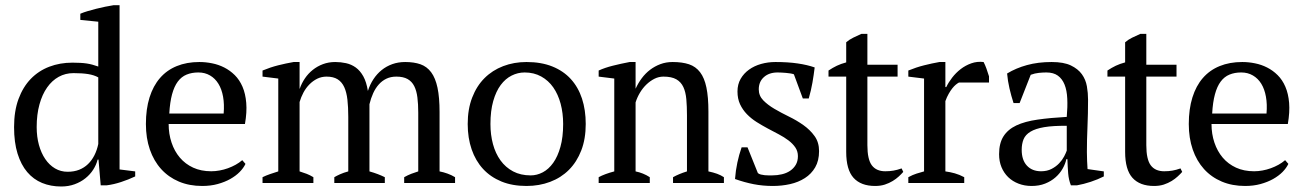

<svg xmlns="http://www.w3.org/2000/svg" viewBox="-20 -692 4927 726"><path d="M349.1 -88.4Q344.2 -68.8 332.5 -50.5Q320.8 -32.2 303.2 -18.1Q285.6 -3.9 262.5 4.6Q239.3 13.2 211.4 13.2Q171.9 13.2 139.2 -0.2Q106.4 -13.7 83 -41.3Q59.6 -68.8 46.4 -111.1Q33.2 -153.3 33.2 -211.4Q33.2 -272 50 -317.6Q66.9 -363.3 96.4 -393.8Q126 -424.3 166.3 -439.7Q206.5 -455.1 253.9 -455.1Q270.5 -455.1 283.7 -454.3Q296.9 -453.6 308.1 -451.9Q319.3 -450.2 329.8 -447.3Q340.3 -444.3 351.6 -440.4V-609.9L283.7 -616.7V-640.1Q296.4 -645.5 312 -650.1Q327.6 -654.8 344.2 -658.9Q360.8 -663.1 377.4 -666.5Q394 -669.9 409.7 -672.4H432.1V-51.3L491.2 -43.9V-24.9Q465.3 -12.7 437.7 -3.7Q410.2 5.4 383.3 8.8H360.8L352.5 -88.4ZM235.8 -42.5Q259.8 -42.5 279.1 -50Q298.3 -57.6 312.7 -71.5Q327.1 -85.4 336.9 -104.7Q346.7 -124 351.6 -147.5V-399.4Q335.9 -408.2 313.2 -411.9Q290.5 -415.5 257.8 -415.5Q227.5 -415.5 202.1 -401.6Q176.8 -387.7 158.2 -361.3Q139.6 -335 129.2 -297.1Q118.7 -259.3 118.7 -211.4Q118.7 -174.8 127.2 -144Q135.7 -113.3 151.1 -90.6Q166.5 -67.9 188 -55.2Q209.5 -42.5 235.8 -42.5Z M908.2 -72.3Q900.9 -56.6 886.2 -41.7Q871.6 -26.9 850.6 -15.1Q829.6 -3.4 803 3.9Q776.4 11.2 744.6 11.2Q695.8 11.2 656.5 -5.4Q617.2 -22 589.4 -52.7Q561.5 -83.5 546.6 -126.7Q531.7 -169.9 531.7 -223.1Q531.7 -279.8 545.4 -323.5Q559.1 -367.2 585 -397Q610.8 -426.8 648.4 -442.1Q686 -457.5 733.9 -457.5Q757.8 -457.5 782 -452.6Q806.2 -447.8 827.9 -436.8Q849.6 -425.8 867.7 -408Q885.7 -390.1 897 -364Q908.2 -337.9 911.1 -303Q914.1 -268.1 906.2 -223.1H617.7Q617.7 -185.5 628.7 -152.8Q639.6 -120.1 660.2 -95.9Q680.7 -71.8 710.4 -58.1Q740.2 -44.4 778.8 -44.4Q794.4 -44.4 810.5 -47.4Q826.7 -50.3 842 -55.9Q857.4 -61.5 871.1 -69.1Q884.8 -76.7 896 -86.4ZM730 -418Q705.1 -418 685.5 -409.9Q666 -401.9 652.3 -383.5Q638.7 -365.2 630.6 -335.4Q622.6 -305.7 620.1 -262.7H825.7Q828.6 -297.9 823.5 -326.4Q818.4 -355 805.9 -375.2Q793.5 -395.5 774.2 -406.7Q754.9 -418 730 -418Z M1435.1 0H1244.1V-22Q1252.9 -27.3 1266.1 -33.2Q1279.3 -39.1 1296.9 -43.9V-250Q1296.9 -286.6 1293.7 -314.9Q1290.5 -343.3 1281.7 -362.5Q1272.9 -381.8 1256.8 -392.1Q1240.7 -402.3 1214.8 -402.3Q1195.8 -402.3 1179.4 -394.3Q1163.1 -386.2 1149.9 -372.8Q1136.7 -359.4 1127.4 -342Q1118.2 -324.7 1112.8 -306.2V-43.9Q1127 -39.6 1139.6 -34.7Q1152.3 -29.8 1165 -22V0H972.7V-22Q985.4 -28.3 1001 -33.7Q1016.6 -39.1 1032.2 -43.9V-395L972.7 -402.3V-425.3Q1002 -437.5 1032 -445.1Q1062 -452.6 1090.3 -457.5H1112.8V-356.4H1113.3Q1120.6 -377.4 1133.1 -395.8Q1145.5 -414.1 1162.6 -427.7Q1179.7 -441.4 1201.2 -449.5Q1222.7 -457.5 1247.6 -457.5Q1268.6 -457.5 1288.6 -453.1Q1308.6 -448.7 1325.2 -436.8Q1341.8 -424.8 1353.8 -403.3Q1365.7 -381.8 1371.1 -348.1Q1378.9 -372.6 1392.1 -392.6Q1405.3 -412.6 1423.1 -427Q1440.9 -441.4 1463.4 -449.5Q1485.8 -457.5 1512.2 -457.5Q1545.4 -457.5 1569.8 -449Q1594.2 -440.4 1610.4 -418.7Q1626.5 -397 1634.3 -360.4Q1642.1 -323.7 1642.1 -268.1V-43.9Q1657.2 -41 1672.1 -35.6Q1687 -30.3 1700.7 -22V0H1508.3V-22Q1522 -29.8 1535.4 -34.9Q1548.8 -40 1561.5 -43.9V-266.1Q1561.5 -298.3 1558.3 -323.5Q1555.2 -348.6 1546.4 -366.2Q1537.6 -383.8 1521.2 -393.1Q1504.9 -402.3 1478.5 -402.3Q1457.5 -402.3 1441.2 -394.5Q1424.8 -386.7 1412.4 -372.8Q1399.9 -358.9 1391.1 -339.6Q1382.3 -320.3 1377 -297.9V-43.9Q1394 -39.1 1408.2 -33.7Q1422.4 -28.3 1435.1 -22Z M1748.5 -223.1Q1748.5 -279.3 1765.4 -323Q1782.2 -366.7 1812 -396.5Q1841.8 -426.3 1882.6 -441.9Q1923.3 -457.5 1970.7 -457.5Q2026.4 -457.5 2068.4 -440.7Q2110.4 -423.8 2138.4 -393.1Q2166.5 -362.3 2180.7 -319.1Q2194.8 -275.9 2194.8 -223.1Q2194.8 -167 2178 -123.3Q2161.1 -79.6 2131.3 -49.8Q2101.6 -20 2060.3 -4.4Q2019 11.2 1970.7 11.2Q1917.5 11.2 1876.2 -5.6Q1835 -22.5 1806.6 -53.2Q1778.3 -84 1763.4 -127.2Q1748.5 -170.4 1748.5 -223.1ZM1834.5 -223.1Q1834.5 -182.6 1844 -147.2Q1853.5 -111.8 1872.6 -85.4Q1891.6 -59.1 1920.2 -43.9Q1948.7 -28.8 1986.8 -28.8Q2010.3 -28.8 2032.5 -40.5Q2054.7 -52.2 2071.8 -76.2Q2088.9 -100.1 2099.1 -136.7Q2109.4 -173.3 2109.4 -223.1Q2109.4 -264.2 2099.9 -299.8Q2090.3 -335.4 2072 -361.6Q2053.7 -387.7 2026.4 -402.8Q1999 -418 1963.9 -418Q1938 -418 1914.6 -406.2Q1891.1 -394.5 1873.3 -370.6Q1855.5 -346.7 1845 -309.8Q1834.5 -272.9 1834.5 -223.1Z M2717.3 0H2524.9V-22Q2536.1 -28.3 2549.1 -33.7Q2562 -39.1 2577.6 -43.9V-255.9Q2577.6 -289.6 2575.2 -316.7Q2572.8 -343.8 2564 -362.8Q2555.2 -381.8 2537.4 -392.1Q2519.5 -402.3 2488.8 -402.3Q2470.7 -402.3 2454.3 -394Q2438 -385.7 2424.1 -372.3Q2410.2 -358.9 2399.7 -341.3Q2389.2 -323.7 2383.3 -304.7V-43.9Q2397.5 -41 2410.9 -35.6Q2424.3 -30.3 2437 -22V0H2243.7V-22Q2266.1 -34.2 2302.7 -43.9V-395L2243.7 -402.3V-425.3Q2267.1 -436 2297.4 -443.6Q2327.6 -451.2 2360.8 -457.5H2383.3V-357.4H2383.8Q2393.1 -377.9 2406.7 -396.2Q2420.4 -414.6 2438 -428Q2455.6 -441.4 2477.1 -449.5Q2498.5 -457.5 2523.4 -457.5Q2559.6 -457.5 2585.2 -449Q2610.8 -440.4 2627.2 -418.9Q2643.6 -397.5 2651.1 -361.3Q2658.7 -325.2 2658.7 -270V-43.9Q2677.2 -40 2691.4 -34.9Q2705.6 -29.8 2717.3 -22Z M2997.1 -101.6Q2997.1 -120.1 2987.3 -134.5Q2977.5 -148.9 2961.4 -161.1Q2945.3 -173.3 2924.8 -184.1Q2904.3 -194.8 2882.8 -206.3Q2861.3 -217.8 2840.8 -230.7Q2820.3 -243.7 2804.2 -260.3Q2788.1 -276.9 2778.3 -297.9Q2768.6 -318.8 2768.6 -346.2Q2768.6 -373 2780.5 -393.8Q2792.5 -414.6 2812.3 -428.7Q2832 -442.9 2857.9 -450.2Q2883.8 -457.5 2912.1 -457.5Q2960 -457.5 2996.3 -452.1Q3032.7 -446.8 3060.5 -437Q3057.1 -408.7 3052 -379.4Q3046.9 -350.1 3038.1 -319.8H3015.6L2981.9 -411.1Q2976.6 -413.1 2969 -414.3Q2961.4 -415.5 2952.9 -416.3Q2944.3 -417 2936 -417.5Q2927.7 -418 2920.4 -418Q2888.2 -418 2868.7 -400.6Q2849.1 -383.3 2849.1 -354Q2849.1 -330.1 2866 -312.7Q2882.8 -295.4 2908.2 -280.5Q2933.6 -265.6 2963.1 -251.2Q2992.7 -236.8 3018.1 -218.8Q3043.5 -200.7 3060.3 -177.2Q3077.1 -153.8 3077.1 -120.6Q3077.1 -84.5 3062.5 -59.3Q3047.9 -34.2 3023.4 -18.6Q2999 -2.9 2967.5 4.2Q2936 11.2 2902.3 11.2Q2864.3 11.2 2829.6 4.4Q2794.9 -2.4 2759.3 -15.1Q2761.7 -47.4 2768.1 -77.1Q2774.4 -106.9 2784.2 -134.8H2806.6L2845.7 -37.6Q2850.1 -33.7 2857.2 -32Q2864.3 -30.3 2871.8 -29.5Q2879.4 -28.8 2886.7 -28.8Q2894 -28.8 2899.4 -28.8Q2918.9 -28.8 2936.5 -33Q2954.1 -37.1 2967.5 -46.1Q2981 -55.2 2989 -68.8Q2997.1 -82.5 2997.1 -101.6Z M3112.8 -425.3Q3128.9 -436 3144.3 -443.4Q3159.7 -450.7 3179.7 -456.1V-532.2Q3190.9 -542 3206.3 -549.6Q3221.7 -557.1 3237.3 -564H3259.8V-447.3H3374V-402.3H3259.8V-143.1Q3259.8 -89.4 3276.6 -66.9Q3293.5 -44.4 3327.6 -44.4Q3344.2 -44.4 3358.4 -46.9Q3372.6 -49.3 3389.2 -55.2L3395.5 -42Q3388.7 -34.2 3378.7 -24.9Q3368.7 -15.6 3355.5 -7.6Q3342.3 0.5 3325.9 5.9Q3309.6 11.2 3289.1 11.2Q3235.4 11.2 3207.5 -19.5Q3179.7 -50.3 3179.7 -117.7V-402.3H3112.8Z M3606 -379.9Q3601.1 -377.4 3594.5 -372.1Q3587.9 -366.7 3581.1 -358.2Q3574.2 -349.6 3567.4 -337.6Q3560.5 -325.7 3554.7 -309.6V-43.9Q3572.8 -41.5 3590.3 -36.6Q3607.9 -31.7 3626 -22V0H3414.6V-22Q3431.6 -31.2 3445.8 -35.6Q3460 -40 3474.1 -43.9V-395L3414.6 -402.3V-425.3Q3444.3 -437.5 3474.4 -445.1Q3504.4 -452.6 3532.2 -457.5H3554.7V-362.8H3558.1Q3566.4 -380.4 3580.3 -398.4Q3594.2 -416.5 3612.5 -430.7Q3630.9 -444.8 3652.8 -452.6Q3674.8 -460.4 3699.2 -457.5Q3705.1 -446.3 3710 -432.6Q3714.8 -418.9 3719.7 -403.3V-379.9Z M4089.8 -117.2Q4089.8 -97.7 4090.6 -83.3Q4091.3 -68.8 4092.3 -52.7L4153.8 -43.9V-24.9Q4131.8 -13.7 4104.5 -4.6Q4077.1 4.4 4052.2 8.8H4029.3Q4021 -12.2 4019 -36.6Q4017.1 -61 4016.1 -90.3H4012.2Q4008.3 -72.3 3998 -54.2Q3987.8 -36.1 3971.2 -21.5Q3954.6 -6.8 3931.9 2.2Q3909.2 11.2 3880.9 11.2Q3854 11.2 3831.3 2.4Q3808.6 -6.3 3792.2 -22.2Q3775.9 -38.1 3766.8 -60.1Q3757.8 -82 3757.8 -108.9Q3757.8 -150.4 3774.4 -176.5Q3791 -202.6 3823.2 -217.8Q3855.5 -232.9 3903.3 -239.7Q3951.2 -246.6 4013.7 -250Q4017.1 -288.1 4015.6 -319.1Q4014.2 -350.1 4005.4 -372.1Q3996.6 -394 3980 -406Q3963.4 -418 3936.5 -418Q3923.8 -418 3908.4 -416.5Q3893.1 -415 3877.4 -409.2L3835.4 -302.2H3812.5Q3803.7 -329.1 3797.1 -357.7Q3790.5 -386.2 3788.1 -414.1Q3821.8 -434.6 3863.5 -446Q3905.3 -457.5 3956.5 -457.5Q4002 -457.5 4029.1 -444.6Q4056.2 -431.6 4070.8 -411.4Q4085.4 -391.1 4089.8 -365.7Q4094.2 -340.3 4094.2 -315.4Q4094.2 -262.2 4092 -212.6Q4089.8 -163.1 4089.8 -117.2ZM3916.5 -44.4Q3939 -44.4 3956.1 -53.2Q3973.1 -62 3984.9 -74.5Q3996.6 -86.9 4003.7 -100.3Q4010.7 -113.8 4013.7 -122.6V-216.3Q3961.4 -216.8 3928.5 -211.2Q3895.5 -205.6 3876.5 -194.1Q3857.4 -182.6 3850.3 -165.3Q3843.3 -147.9 3843.3 -125.5Q3843.3 -86.9 3863 -65.7Q3882.8 -44.4 3916.5 -44.4Z M4167.5 -425.3Q4183.6 -436 4199 -443.4Q4214.4 -450.7 4234.4 -456.1V-532.2Q4245.6 -542 4261 -549.6Q4276.4 -557.1 4292 -564H4314.5V-447.3H4428.7V-402.3H4314.5V-143.1Q4314.5 -89.4 4331.3 -66.9Q4348.1 -44.4 4382.3 -44.4Q4398.9 -44.4 4413.1 -46.9Q4427.2 -49.3 4443.8 -55.2L4450.2 -42Q4443.4 -34.2 4433.3 -24.9Q4423.3 -15.6 4410.2 -7.6Q4397 0.5 4380.6 5.9Q4364.3 11.2 4343.8 11.2Q4290 11.2 4262.2 -19.5Q4234.4 -50.3 4234.4 -117.7V-402.3H4167.5Z M4851.6 -72.3Q4844.2 -56.6 4829.6 -41.7Q4814.9 -26.9 4793.9 -15.1Q4772.9 -3.4 4746.3 3.9Q4719.7 11.2 4688 11.2Q4639.2 11.2 4599.9 -5.4Q4560.5 -22 4532.7 -52.7Q4504.9 -83.5 4490 -126.7Q4475.1 -169.9 4475.1 -223.1Q4475.1 -279.8 4488.8 -323.5Q4502.4 -367.2 4528.3 -397Q4554.2 -426.8 4591.8 -442.1Q4629.4 -457.5 4677.2 -457.5Q4701.2 -457.5 4725.3 -452.6Q4749.5 -447.8 4771.2 -436.8Q4793 -425.8 4811 -408Q4829.1 -390.1 4840.3 -364Q4851.6 -337.9 4854.5 -303Q4857.4 -268.1 4849.6 -223.1H4561Q4561 -185.5 4572 -152.8Q4583 -120.1 4603.5 -95.9Q4624 -71.8 4653.8 -58.1Q4683.6 -44.4 4722.2 -44.4Q4737.8 -44.4 4753.9 -47.4Q4770 -50.3 4785.4 -55.9Q4800.8 -61.5 4814.5 -69.1Q4828.1 -76.7 4839.4 -86.4ZM4673.3 -418Q4648.4 -418 4628.9 -409.9Q4609.4 -401.9 4595.7 -383.5Q4582 -365.2 4574 -335.4Q4565.9 -305.7 4563.5 -262.7H4769Q4772 -297.9 4766.8 -326.4Q4761.7 -355 4749.3 -375.2Q4736.8 -395.5 4717.5 -406.7Q4698.2 -418 4673.3 -418Z"/></svg>

Font: PT Astra Serif
Style: Regular
Weight: 400
Designer: A.Korolkova, I. Chaeva
Foundry: ParaType Ltd
Version: Version 1.002